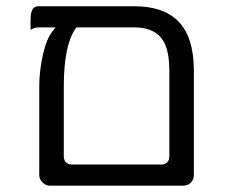

<svg xmlns="http://www.w3.org/2000/svg" viewBox="-20 -590 714 604"><path d="M512.7 -368.2V-98.6Q512.7 -85.9 505.9 -79.1Q499 -72.3 486.3 -72.3H207Q189.9 -72.3 183.6 -85Q180.7 -90.8 180.7 -98.6V-317.4Q180.7 -448.2 218.3 -501L220.2 -503.9H402.3Q458 -503.9 485.4 -472.9Q512.7 -441.9 512.7 -368.2ZM402.3 -570.3H101.6Q91.3 -570.3 85.4 -564.5Q76.2 -555.2 76.2 -529.3V-496.1Q88.4 -503.9 101.6 -503.9H154.8L146 -492.7Q126.5 -468.8 115 -418Q103.5 -367.2 103.5 -317.4V-39.1Q103.5 -26.4 113.8 -16.1Q124 -5.9 136.7 -5.9H555.7Q570.8 -5.9 580.3 -15.4Q589.8 -24.9 589.8 -39.1V-368.2Q589.8 -474.1 540 -523.9Q493.7 -570.3 402.3 -570.3Z"/></svg>

Font: YuPearl-Light
Style: Light
Weight: 300
Designer: Max Yao
Foundry: Max-Everyday
Version: Version 1.011; ttfautohint (v1.8.3)